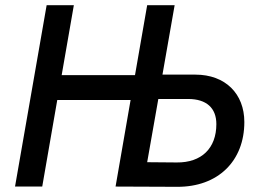

<svg xmlns="http://www.w3.org/2000/svg" viewBox="-20 -720 1004 741"><path d="M548 -700 501 -430H218L265 -700H160L38 0H143L201 -334H484L426 0L663 1C822 2 923 -99 923 -249C923 -358 850 -432 734 -432H607L654 -700ZM548 -94 591 -338H706C777 -338 815 -303 815 -241C815 -148 758 -92 662 -93Z"/></svg>

Font: Fixel Text 20240404 Medium
Style: Italic
Weight: 500
Width: 4
Italic angle: -10°
Designer: AlfaBravo + MacPaw
Foundry: Kyrylo Tkachov, Marchela Mozhyna, Serhii Makarenko, Maria Weinstein, Zakhar Kryvoshyya
Version: Version 1.211;Glyphs 3.2 (3225)